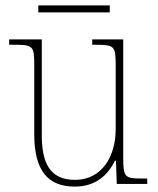

<svg xmlns="http://www.w3.org/2000/svg" viewBox="-20 -682 586 712"><path d="M122 -636H387V-662H122ZM257 10C336 10 381 -34 406 -86H410L413 0H526V-20H505C443 -20 437 -25 437 -97V-536H322V-516H334C406 -516 409 -511 409 -436V-202C409 -104 359 -15 258 -15C163 -15 135 -80 135 -182V-536H14V-516H32C102 -516 107 -512 107 -442V-184C107 -49 158 10 257 10Z"/></svg>

Font: Noto Serif Armenian SemiCondensed Thin
Style: Regular
Weight: 100
Width: 4
Designer: Monotype Design Team
Foundry: Monotype Imaging Inc.
Version: Version 2.008